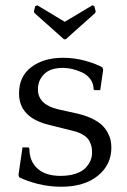

<svg xmlns="http://www.w3.org/2000/svg" viewBox="-20 -693 479 724"><path d="M199.2 -280.8 270 -265.1Q302.2 -257.8 326.4 -246.1Q350.6 -234.4 364.3 -221.4Q377.9 -208.5 386.2 -192.6Q394.5 -176.8 397.2 -163.6Q399.9 -150.4 399.9 -136.2Q399.9 -71.3 348.6 -30Q297.4 11.2 210.9 11.2Q166 11.2 123 0.5Q80.1 -10.3 51.8 -24.9L49.8 -34.2L64.9 -137.2H87.9L90.8 -132.8Q90.8 -85 121.3 -57.4Q151.9 -29.8 208 -29.8Q240.2 -29.8 264.6 -37.8Q289.1 -45.9 302 -59.3Q314.9 -72.8 321 -86.9Q327.1 -101.1 327.1 -116.2Q327.1 -128.9 325.7 -137.5Q324.2 -146 318.1 -159.2Q312 -172.4 296.6 -182.6Q281.2 -192.9 256.8 -199.2L161.1 -223.1Q51.8 -251 51.8 -340.8Q51.8 -405.3 98.4 -440.2Q145 -475.1 217.8 -475.1Q260.3 -475.1 300.5 -464.1Q340.8 -453.1 366.2 -439L369.1 -430.2L357.9 -353H336.9L333 -356Q333 -377.9 320.8 -394.5Q308.6 -411.1 289.6 -419.9Q270.5 -428.7 252 -432.9Q233.4 -437 216.8 -437Q169.9 -437 146.5 -413.6Q123 -390.1 123 -356Q123 -298.8 199.2 -280.8ZM228 -544.9H221.2L109.9 -644L107.9 -649.9L112.8 -669.9L121.1 -672.9L224.1 -610.8L328.1 -672.9L335.9 -669.9L340.8 -649.9L338.9 -644Z"/></svg>

Font: Quattrocento Roman
Style: Regular
Weight: 400
Designer: Pablo Impallari
Foundry: Pablo Impallari. www.impallari.com Igino Marini. www.ikern.com
Version: Version 1.000